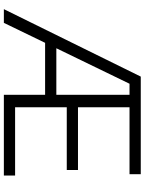

<svg xmlns="http://www.w3.org/2000/svg" viewBox="106 -874 767 1020"><g transform="rotate(90 490.0 -363.5)"><path d="M28.1 0 386.4 -727.3H904.8V-667.6H549.4V-393.8H882.5V-334.2H549.4V-59.7H911.9V0H483V-219.1H207L100.9 0ZM235.8 -278.8H483V-667.6H424.4Z"/></g></svg>

Font: Inter Zeller Light
Style: Regular
Weight: 300
Designer: Rasmus Andersson; Joe Bland
Foundry: zeller
Version: Version 3.015;git-dec3a8cb1